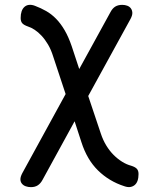

<svg xmlns="http://www.w3.org/2000/svg" viewBox="-20 -580 640 790"><path d="M517 -502 343 -185 395 -30Q404 -3 417.5 19Q431 41 447.5 57.5Q464 74 482.5 85.5Q501 97 520 102Q536 107 543 114.5Q550 122 550 136Q550 152 546 163.5Q542 175 534 181.5Q526 188 515.5 189.5Q505 191 491 186Q429 166 383.5 121.5Q338 77 315 5L287 -81L155 160Q147 175 135.5 182.5Q124 190 107 190Q96 190 86 186.5Q76 183 70 175.5Q64 168 64 157.5Q64 147 72 132L250 -193L199 -347Q190 -376 177.5 -397Q165 -418 151 -433Q137 -448 122.5 -457.5Q108 -467 95 -471Q78 -477 71.5 -484.5Q65 -492 65 -506Q65 -522 69 -533.5Q73 -545 81 -552Q89 -559 100 -560Q111 -561 124 -556Q148 -547 170 -534.5Q192 -522 211 -502.5Q230 -483 246 -455.5Q262 -428 275 -390L306 -296L435 -531Q443 -546 454.5 -553Q466 -560 483 -560Q494 -560 503.5 -556.5Q513 -553 518.5 -545.5Q524 -538 524.5 -527.5Q525 -517 517 -502Z"/></svg>

Font: Maple Mono NF CN
Style: Regular
Weight: 400
Monospace: yes
Designer: subframe7536
Version: Version 7.000